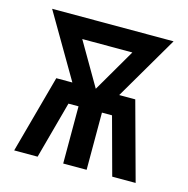

<svg xmlns="http://www.w3.org/2000/svg" viewBox="-83 -600 667 681"><g transform="rotate(15 250.0 -260.0)"><path d="M27 0 105 -286H164L27 -520H473L336 -286H395L473 0H387L330 -210H293V0H207V-210H170L113 0ZM250 -286 342 -444H158Z"/></g></svg>

Font: Iosevka Curly Medium
Style: Regular
Weight: 500
Monospace: yes
Designer: Belleve Invis
Foundry: Belleve Invis
Version: Version 22.1.2; ttfautohint (v1.8.4)